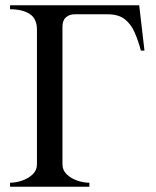

<svg xmlns="http://www.w3.org/2000/svg" viewBox="-20 -708 592 728"><path d="M527.8 -516.1H514.2Q503.9 -554.7 490.2 -585.7Q476.6 -616.7 452.9 -635.3Q429.2 -653.8 388.2 -653.8H262.2Q243.2 -653.8 230 -642.3Q216.8 -630.9 216.8 -606V-85Q216.8 -62.5 233.2 -46.9Q249.5 -31.2 273.2 -23.2Q296.9 -15.1 318.8 -15.1V0H18.1V-15.1Q40 -15.1 63.7 -23.2Q87.4 -31.2 103.8 -46.9Q120.1 -62.5 120.1 -85V-595.2Q120.1 -637.7 92.3 -655.3Q64.5 -672.9 18.1 -672.9V-688H507.8Z"/></svg>

Font: Charis
Style: Regular
Weight: 400
Designer: Walt Agee, Miriam Martin, Annie Olsen, Victor Gaultney, Lorna Priest, Alan Ward, Bob Hallissy, Martin Hosken, Sharon Cor
Foundry: SIL Global
Version: Version 7.000